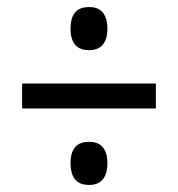

<svg xmlns="http://www.w3.org/2000/svg" viewBox="-20 -631 508 547"><path d="M234 -488C263 -488 286 -504 286 -549C286 -596 263 -611 234 -611C203 -611 181 -596 181 -549C181 -504 203 -488 234 -488ZM43 -322H424V-393H43ZM234 -104C263 -104 286 -120 286 -166C286 -212 263 -227 234 -227C203 -227 181 -212 181 -166C181 -120 203 -104 234 -104Z"/></svg>

Font: Noto Serif Myanmar Condensed ExtraBold
Style: Regular
Weight: 800
Width: 3
Designer: Ben Mitchell and the Monotype Design Team
Foundry: Monotype Imaging Inc.
Version: Version 2.106